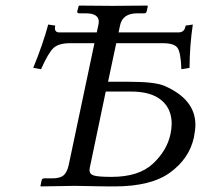

<svg xmlns="http://www.w3.org/2000/svg" viewBox="-20 -666 721 688"><path d="M619.1 -549.8Q642.1 -549.8 645 -574.2L670.9 -578.1Q659.7 -502.9 659.2 -422.9L629.9 -418Q627.9 -478 616 -494.6Q604 -511.2 564 -511.2H396.5L367.2 -373H442.9Q533.7 -373 567.9 -358.9Q679.7 -311 680.2 -219.2Q680.2 -201.2 674.8 -173.8Q658.7 -98.6 590.3 -48.3Q522 2 390.1 2Q344.2 2 308.1 1Q272 0 248 0L126 2L125 0L128.9 -19Q130.9 -26.9 138.2 -26.9H167Q194.8 -26.9 207.5 -37.4Q220.2 -47.9 226.1 -74.2L318.4 -511.2H231Q190.9 -511.2 172.4 -494.6Q153.8 -478 127 -418L99.1 -422.9Q133.3 -505.9 152.8 -578.1L178.2 -574.2Q177.2 -572.3 176.8 -564.9Q176.8 -549.8 192.9 -549.8H326.7L332 -574.2Q334 -584 334 -587.9Q334 -617.7 289.1 -618.2H264.2Q255.4 -618.2 256.8 -626L262.2 -645L264.2 -646Q347.2 -645 383.8 -645L507.8 -646L509.8 -645L505.9 -626Q503.9 -618.2 497.1 -618.2H471.2Q419.4 -618.2 410.2 -575.2L404.8 -549.8ZM358.9 -337.9 303.2 -71.8Q301.3 -65.9 300.8 -56.2Q300.8 -42 316.4 -37.1Q332 -32.2 379.9 -32.2Q477.1 -32.2 527.6 -79.1Q578.1 -126 590.8 -185.1Q594.7 -202.1 595.2 -222.2Q595.2 -276.4 558.1 -307.1Q521 -337.9 450.2 -337.9Z"/></svg>

Font: Linux Libertine
Style: Italic
Weight: 400
Italic angle: -12°
Designer: Philipp H. Poll
Foundry: Philipp H. Poll
Version: Version 5.1.6 ; ttfautohint (v0.9)